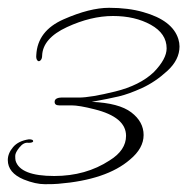

<svg xmlns="http://www.w3.org/2000/svg" viewBox="-21 -433 480 492"><path d="M72 -292Q75 -354 142 -383.5Q209 -413 258.5 -413Q308 -413 346 -402Q421 -381 436 -333Q439 -323 439 -314Q439 -280 408 -251.5Q377 -223 343 -207.5Q309 -192 283.5 -186Q258 -180 214 -172Q284 -169 315.5 -145Q347 -121 347 -87Q347 -53 312 -24Q252 28 128 38Q118 39 94 39Q70 39 40 27Q-1 10 -1 -23Q-1 -40 12.5 -56Q26 -72 53 -76Q64 -76 64 -71.5Q64 -67 52 -67Q40 -69 29 -55.5Q18 -42 18 -33.5Q18 -25 19 -21Q31 18 118 18Q199 18 260 -22Q302 -48 302 -85Q302 -133 221 -153Q182 -163 162 -163Q142 -163 130.5 -163Q119 -163 119 -172Q119 -184 142 -183Q151 -183 181 -183Q211 -183 274 -198.5Q337 -214 373 -248Q406 -282 406 -309Q406 -347 365.5 -369.5Q325 -392 268.5 -392Q212 -392 150.5 -363.5Q89 -335 87 -291Q87 -282 82.5 -278Q78 -274 74.5 -278.5Q71 -283 72 -292Z"/></svg>

Font: Lovers Quarrel
Style: Regular
Weight: 400
Designer: Robert E. Leuschke
Foundry: Robert E. Leuschke
Version: Version 1.001